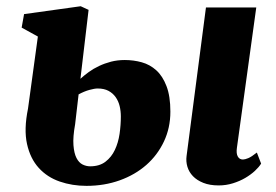

<svg xmlns="http://www.w3.org/2000/svg" viewBox="-20 -588 890 619"><path d="M685.1 9.8Q656.2 9.8 635.5 1.5Q614.7 -6.8 602.1 -20Q589.4 -33.2 584.2 -50.3Q579.1 -67.4 581.5 -85L644 -564H806.2L743.7 -110.8Q741.2 -93.3 746.6 -83.5Q752 -73.7 763.2 -73.7Q769.5 -73.7 780.3 -78.1Q791 -82.5 808.1 -96.2L821.8 -60.5Q814.9 -49.3 801.8 -37.1Q788.6 -24.9 770.8 -14.4Q752.9 -3.9 731 2.9Q709 9.8 685.1 9.8ZM102.1 -470.2 49.8 -499 57.6 -542.5 240.2 -567.9 265.6 -556.2 239.3 -334Q251 -344.7 266.1 -355.7Q281.2 -366.7 299.3 -375.2Q317.4 -383.8 338.1 -389.2Q358.9 -394.5 382.3 -394.5Q410.6 -394.5 437 -387.2Q463.4 -379.9 483.9 -361.3Q504.4 -342.8 516.8 -310.3Q529.3 -277.8 529.3 -228Q529.3 -175.8 508.5 -131.8Q487.8 -87.9 451.7 -56.2Q415.5 -24.4 366 -6.6Q316.4 11.2 258.8 11.2Q212.9 11.2 172.6 -2.7Q132.3 -16.6 105 -46.6Q77.6 -76.7 67.1 -123.8Q56.6 -170.9 70.3 -237.8ZM294.9 -302.7Q284.7 -302.7 268.1 -298.1Q251.5 -293.5 233.4 -283.7L222.2 -187.5Q214.8 -146.5 216.8 -120.1Q218.8 -93.8 226.6 -78.6Q234.4 -63.5 246.3 -57.6Q258.3 -51.8 270.5 -51.8Q300.8 -51.8 320.1 -66.7Q339.4 -81.5 350.3 -104.7Q361.3 -127.9 365.5 -156.5Q369.6 -185.1 369.6 -212.4Q369.6 -230 365.7 -246.1Q361.8 -262.2 352.8 -274.9Q343.8 -287.6 329.6 -295.2Q315.4 -302.7 294.9 -302.7Z"/></svg>

Font: Merriweather UltraBold
Style: Italic
Weight: 900
Italic angle: -7°
Designer: Eben Sorkin ( eben@eyebytes.com )
Foundry: Eben Sorkin ( eben@eyebytes.com )
Version: Version 1.52; ttfautohint (v1.4.1)